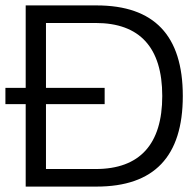

<svg xmlns="http://www.w3.org/2000/svg" viewBox="-27 -690 722 710"><path d="M330 -670H68V-365H-7V-305H68V0H330C543 0 649 -111 649 -335C649 -559 543 -670 330 -670ZM143 -65V-305H360V-365H143V-605H327C490 -605 573 -514 573 -335C573 -157 490 -65 327 -65Z"/></svg>

Font: LT Wave Text Light
Style: Regular
Weight: 300
Designer: Daniel Lyons
Version: Version 2.5 (Glyphs App)